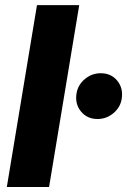

<svg xmlns="http://www.w3.org/2000/svg" viewBox="-20 -748 508 768"><path d="M296.9 -727.5 176.3 0H7.3L127.9 -727.5ZM370.1 -272Q328.6 -272 304 -302Q279.3 -332 286.1 -374.5Q292 -409.2 319.8 -432.1Q347.7 -455.1 382.8 -455.1Q424.8 -455.1 449.2 -425Q473.6 -395 466.8 -352.5Q461.4 -318.4 433.6 -295.2Q405.8 -272 370.1 -272Z"/></svg>

Font: Inter 24pt ExtraBold
Style: Italic
Weight: 800
Italic angle: -9.3988°
Designer: Rasmus Andersson
Foundry: rsms
Version: Version 4.001;git-66647c0bb